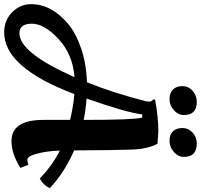

<svg xmlns="http://www.w3.org/2000/svg" viewBox="-71 -898 987 944"><g transform="rotate(90 423.0 -425.5)"><path d="M110 48Q50 48 10.5 8.5Q-29 -31 -29 -83.5Q-29 -136 -4 -181.5Q21 -227 67.5 -266Q114 -305 189 -330.5Q264 -356 355 -359Q408 -490 449 -652Q450 -658 450 -667.5Q450 -677 440 -684V-694Q526 -710 597 -710L657 -706Q683 -660 686 -578.5Q689 -497 690 -296Q798 -249 875 -177Q871 -164 859.5 -151.5Q848 -139 838 -133L828 -127Q769 -185 691 -226Q693 -169 702 -130Q716 -66 735 -66Q746 -66 761 -71L776 -32Q707 12 644 12Q540 12 540 -145V-276Q470 -293 413 -297Q283 48 110 48ZM114 -27Q210 -27 330 -298Q217 -289 142 -219Q67 -149 67 -88Q67 -27 114 -27ZM513 -630Q504 -554 435 -357Q484 -354 540 -343Q540 -589 529 -630Q527 -631 521 -631Q515 -631 513 -630ZM656 -899Q722 -899 722 -836Q722 -808 698 -786.5Q674 -765 643 -765Q612 -765 596 -782Q580 -799 580 -828.5Q580 -858 602.5 -878.5Q625 -899 656 -899ZM451 -899Q516 -899 516 -836Q516 -808 492.5 -786.5Q469 -765 438 -765Q407 -765 390.5 -782Q374 -799 374 -828.5Q374 -858 397 -878.5Q420 -899 451 -899Z"/></g></svg>

Font: Oleo Script Swash Caps
Style: Regular
Weight: 400
Designer: Soytutype
Foundry: Soytutype
Version: Version 1.002